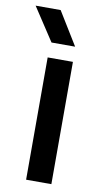

<svg xmlns="http://www.w3.org/2000/svg" viewBox="-112 -762 421 801"><g transform="rotate(10 98.5 -361.0)"><path d="M59 0V-518H166V0ZM78 -722 164 -582H64L-28 -722Z"/></g></svg>

Font: TikTok Sans 24pt Medium
Style: Regular
Weight: 500
Version: Version 4.000